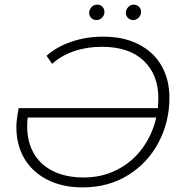

<svg xmlns="http://www.w3.org/2000/svg" viewBox="-20 -808 794 833"><path d="M715 -384Q715 -279 668 -190Q621 -101 535.5 -48Q450 5 339 5Q250 5 185 -28.5Q120 -62 85.5 -120.5Q51 -179 51 -257Q51 -286 61 -339H665Q667 -367 667 -382Q667 -484 603.5 -544.5Q540 -605 422 -605Q357 -605 301.5 -586Q246 -567 206 -531L182 -566Q224 -604 288.5 -626.5Q353 -649 427 -649Q517 -649 582 -615.5Q647 -582 681 -522.5Q715 -463 715 -384ZM658 -298H100Q98 -279 98 -259Q98 -192 127 -142Q156 -92 211.5 -65Q267 -38 343 -38Q423 -38 489 -72Q555 -106 598 -165Q641 -224 658 -298ZM367 -752Q367 -766 377 -777Q387 -788 402 -788Q415 -788 424 -779Q433 -770 433 -757Q433 -742 423 -731.5Q413 -721 398 -721Q385 -721 376 -730Q367 -739 367 -752ZM526 -752Q526 -766 536 -777Q546 -788 560 -788Q573 -788 582.5 -779Q592 -770 592 -757Q592 -742 581.5 -731.5Q571 -721 558 -721Q545 -721 535.5 -730Q526 -739 526 -752Z"/></svg>

Font: Montserrat Ace
Style: Light Italic
Weight: 300
Italic angle: -11.3°
Designer: Julieta Ulanovsky
Foundry: Julieta Ulanovsky
Version: Version 1